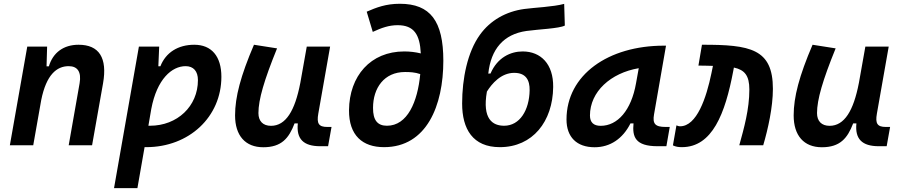

<svg xmlns="http://www.w3.org/2000/svg" viewBox="-20 -762 4728 1007"><path d="M31.7 0H154.3L196.3 -237.8C223.1 -370.1 277.3 -415 340.3 -415C387.2 -415 407.7 -384.3 397.5 -325.2L340.3 0H462.9L520.5 -325.2C543.9 -458.5 500 -527.3 392.1 -527.3C313.5 -527.3 257.8 -486.3 236.3 -414.1H224.1L227.1 -517.6H123Z M700.7 224.6 738.3 9.8C741.2 9.8 744.1 9.8 747.1 9.8C971.7 9.8 1141.1 -148.9 1141.1 -359.4C1141.1 -466.8 1089.4 -527.3 999 -527.3C914.1 -527.3 849.6 -486.8 821.3 -414.6H810.5L814.9 -517.6H708.5L578.1 224.6ZM758.3 -102.5 773.4 -190.4C803.2 -348.1 881.8 -415 953.6 -415C994.6 -415 1018.1 -388.7 1018.1 -341.8C1018.1 -205.1 910.2 -102.5 766.6 -102.5C763.7 -102.5 760.7 -102.5 758.3 -102.5Z M1360.8 10.3C1456.1 10.3 1495.1 -36.6 1524.9 -114.7H1542C1533.7 -33.2 1571.3 4.9 1659.7 4.9H1700.7L1718.8 -96.2H1696.3C1651.9 -96.2 1640.1 -113.8 1649.4 -166L1711.4 -517.6H1588.9L1554.7 -325.2V-325.7C1526.9 -181.2 1479 -102.1 1401.4 -102.1C1359.4 -102.1 1335.4 -126.5 1335.4 -168.9C1335.4 -239.7 1365.2 -341.3 1433.1 -508.3L1312 -527.3C1242.2 -364.3 1212.9 -253.4 1212.9 -156.7C1212.9 -50.8 1266.6 10.3 1360.8 10.3Z M1994.1 9.8C2217.8 9.8 2305.2 -208.5 2305.2 -443.4C2305.2 -651.4 2237.3 -742.2 2077.1 -742.2C2003.4 -742.2 1954.1 -722.7 1903.3 -700.7L1935.1 -594.7C1980.5 -615.7 2019.5 -629.9 2065.4 -629.9C2150.9 -629.9 2182.1 -581.5 2187 -481.9C2158.7 -488.8 2129.4 -492.2 2100.1 -492.2C1923.3 -492.2 1812 -363.3 1810.5 -184.1C1809.6 -51.3 1881.8 9.8 1994.1 9.8ZM2184.1 -373.5C2170.4 -228 2117.2 -102.5 2009.3 -102.5C1960 -102.5 1936 -131.8 1936.5 -196.3C1936.5 -300.8 1995.1 -384.3 2104 -384.3C2128.9 -384.3 2155.8 -383.3 2184.1 -373.5Z M2601.6 9.8C2773.9 9.8 2879.4 -125 2881.3 -305.7C2882.8 -426.3 2816.4 -492.2 2721.2 -492.2C2657.7 -492.2 2588.9 -460.4 2552.7 -376.5L2541 -376C2554.7 -504.4 2621.1 -582.5 2741.2 -599.6C2803.7 -608.4 2913.1 -612.3 2942.4 -627.9L2939 -741.7C2882.8 -726.1 2782.2 -722.2 2729 -714.8C2634.3 -701.7 2551.8 -655.8 2497.1 -579.6C2431.6 -488.8 2403.8 -349.1 2403.8 -219.2C2403.8 -85.4 2459.5 9.8 2601.6 9.8ZM2624 -102.5C2564.5 -102.5 2508.3 -136.7 2533.7 -281.7C2559.6 -323.2 2607.9 -379.9 2676.8 -379.9C2738.3 -379.9 2758.8 -341.8 2757.8 -288.1C2755.9 -184.6 2706.5 -102.5 2624 -102.5Z M3098.6 10.3C3180.2 10.3 3246.6 -34.7 3286.6 -114.7H3302.7C3295.9 -44.9 3311 4.9 3429.2 4.9H3475.1L3492.7 -96.2H3470.7C3415.5 -96.2 3401.9 -113.3 3410.2 -161.6L3473.1 -522.5H3461.9C3170.9 -522.5 2951.2 -370.1 2951.2 -135.3C2951.2 -43 3004.9 10.3 3098.6 10.3ZM3130.4 -102.1C3093.3 -102.1 3074.2 -120.1 3074.2 -156.2C3074.2 -281.2 3183.1 -379.4 3330.1 -404.3L3315.9 -325.7C3291 -183.1 3219.2 -102.1 3130.4 -102.1Z M3857.4 0H3982.9C4008.3 -85.9 4033.7 -200.7 4033.7 -295.9C4033.7 -506.3 3915 -527.8 3661.6 -527.3L3643.1 -418C3655.8 -418 3668 -417.5 3679.7 -417.5C3693.8 -417 3706.5 -417 3719.2 -416.5L3711.4 -378.4C3684.6 -248 3634.3 -99.6 3546.9 -99.6C3537.1 -99.6 3537.1 -102.1 3527.8 -104.5L3509.3 0.5C3524.4 7.8 3538.6 9.8 3556.2 9.8C3715.8 9.8 3783.2 -165 3825.7 -389.6L3829.1 -407.7C3885.3 -395.5 3910.2 -366.2 3910.2 -292.5C3910.2 -188.5 3882.3 -90.8 3857.4 0Z M4290.5 10.3C4385.7 10.3 4424.8 -36.6 4454.6 -114.7H4471.7C4463.4 -33.2 4501 4.9 4589.4 4.9H4630.4L4648.4 -96.2H4626C4581.5 -96.2 4569.8 -113.8 4579.1 -166L4641.1 -517.6H4518.6L4484.4 -325.2V-325.7C4456.5 -181.2 4408.7 -102.1 4331.1 -102.1C4289.1 -102.1 4265.1 -126.5 4265.1 -168.9C4265.1 -239.7 4294.9 -341.3 4362.8 -508.3L4241.7 -527.3C4171.9 -364.3 4142.6 -253.4 4142.6 -156.7C4142.6 -50.8 4196.3 10.3 4290.5 10.3Z"/></svg>

Font: Cascadia Mono PL SemiBold
Style: Italic
Weight: 600
Italic angle: -10°
Monospace: yes
Designer: Aaron Bell
Foundry: Saja Typeworks
Version: Version 2404.023